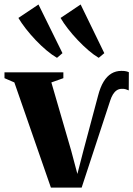

<svg xmlns="http://www.w3.org/2000/svg" viewBox="-38 -835 594 856"><path d="M189 1.5 26 -467.5 -18 -486.5V-512.5H244.5V-486.5L191 -467.5L279.5 -163L307 -59.5L334 -164L399 -407.5Q409 -446.5 424 -471Q439 -495.5 458.8 -507.2Q478.5 -519 503 -519Q517 -519 524.2 -517.2Q531.5 -515.5 536.5 -513L536 -432Q531 -434.5 522.8 -437Q514.5 -439.5 505.5 -439Q492 -439 482.2 -432.2Q472.5 -425.5 465.5 -414Q458.5 -402.5 453.5 -387L326 1.5ZM215.5 -577.5Q194.5 -589.5 169.8 -610.2Q145 -631 121 -656.2Q97 -681.5 77 -707.2Q57 -733 44 -755L133.5 -815L240.5 -598L216.5 -577.5ZM401.5 -577.5Q381 -589.5 356.8 -610.2Q332.5 -631 308.8 -656Q285 -681 265 -706.8Q245 -732.5 232 -755L321.5 -815L427 -598L402.5 -577.5Z"/></svg>

Font: Merriweather 120pt
Style: Bold
Weight: 700
Designer: Eben Sorkin
Foundry: Eben Sorkin
Version: Version 2.100